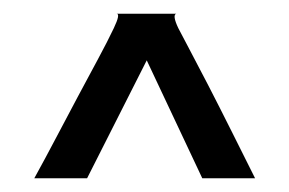

<svg xmlns="http://www.w3.org/2000/svg" viewBox="-20 -600 422 280"><path d="M30 -340Q46 -369 62 -399.5Q78 -430 93.5 -459Q109 -488 123 -514Q137 -540 146 -559Q156 -580 150 -580H237Q231 -578 240 -559Q243 -553 255 -530.5Q267 -508 283.5 -476Q300 -444 318 -408Q336 -372 352 -340H275L194 -512L107 -340Z"/></svg>

Font: Red Rose SemiBold
Style: Regular
Weight: 600
Designer: Jaikishan Patel
Version: Version 2.000